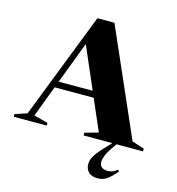

<svg xmlns="http://www.w3.org/2000/svg" viewBox="-146 -833 1090 1181"><g transform="rotate(15 399.5 -242.5)"><path d="M630 17.5Q598.5 61.5 588.8 86.8Q579 112 579 130Q579 150 592.5 161.2Q606 172.5 630 172.5Q641.5 172.5 656 168.8Q670.5 165 692.5 148L699.5 159Q661 203.5 636.5 218Q612 232.5 584.5 232.5Q543 232.5 524 212.2Q505 192 505 163Q505 147 511 129.8Q517 112.5 534.5 89Q552 65.5 586 31L615 0H432V-17.5L518 -41.5L432 -240H183.5L108 -40.5L197.5 -17V0H-12.5V-17L64 -42L327.5 -718.5H436L732.5 -42.5L810.5 -17.5V0H642ZM198.5 -280H415L299.5 -546.5Z"/></g></svg>

Font: Newsreader 72pt
Style: Bold
Weight: 700
Designer: Hugues Gentile
Foundry: Production Type
Version: Version 1.003; ttfautohint (v1.8.3)